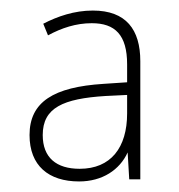

<svg xmlns="http://www.w3.org/2000/svg" viewBox="-20 -742 340 364"><path d="M156 -722C121 -722 89 -711 62 -697L71 -675C97 -689 124 -698 154 -698C198 -698 221 -676 221 -620V-586L176 -583C82 -577 36 -549 36 -486C36 -428 72 -398 130 -398C174 -398 207 -420 222 -453L225 -402H246V-626C246 -686 219 -722 156 -722ZM180 -560 221 -562V-527C221 -462 190 -422 131 -422C87 -422 61 -443 61 -486C61 -538 100 -555 180 -560Z"/></svg>

Font: Noto Sans Arabic SemCond Thin
Style: Regular
Weight: 100
Width: 4
Designer: Monotype Design Team, Nadine Chahine, Nizar Qandah and Khaled Hosny
Foundry: Monotype Imaging Inc.
Version: Version 2.012